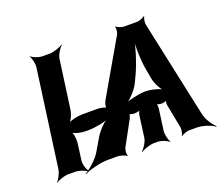

<svg xmlns="http://www.w3.org/2000/svg" viewBox="-126 -921 1312 1140"><g transform="rotate(-20 530.5 -351.0)"><path d="M279 -356 321 -661C324 -685 346 -722 363 -735L361 -737C343 -725 301 -711 277 -711H231C207 -711 172 -725 161 -737L159 -735C169 -722 178 -685 175 -661L91 -50C88 -26 69 11 55 24L56 26C71 14 110 0 134 0H180C204 0 242 14 256 26L259 24C246 11 234 -26 237 -50L251 -155C254 -179 249 -219 238 -231L235 -229C245 -216 290 -205 320 -205H338C382 -205 448 -218 476 -234L474 -237C444 -222 402 -178 383 -145L337 -67C316 -30 265 15 234 32L236 35C267 18 338 0 387 0H446C464 0 495 10 502 18L506 16C499 7 502 -21 509 -34L591 -185C596 -193 601 -211 597 -216L592 -214C596 -209 619 -205 629 -205C641 -205 662 -209 668 -214L666 -217C660 -212 653 -194 652 -184L634 -50C631 -26 608 11 591 24L593 26C611 14 653 0 677 0H699C723 0 758 14 769 26L772 24C762 11 753 -26 756 -50L774 -182C776 -193 774 -212 769 -218L765 -215C770 -209 789 -205 801 -205C810 -205 830 -209 835 -215L832 -217C827 -212 826 -191 828 -183L857 -34C859 -21 854 7 847 16L850 18C857 10 885 0 899 0H946C985 0 1036 18 1058 35L1061 32C1040 15 1010 -30 1003 -67L872 -678C869 -690 874 -718 880 -727L877 -729C870 -721 842 -711 829 -711H747C734 -711 707 -720 700 -729L696 -727C701 -718 698 -690 690 -678L494 -339C486 -327 478 -297 485 -288L490 -290C485 -299 448 -306 432 -306H334C304 -306 257 -295 243 -282L244 -280C259 -292 276 -332 279 -356ZM691 -372 712 -416C744 -485 773 -580 780 -634H776C769 -580 770 -485 784 -416L792 -371C798 -336 822 -288 843 -272L846 -275C826 -291 772 -306 735 -306H729C692 -306 626 -291 595 -275L598 -271C628 -288 674 -336 691 -372Z"/></g></svg>

Font: Asimov
Style: EdgeWideIt
Weight: 500
Designer: Google
Version: Version 2.000980: 2014